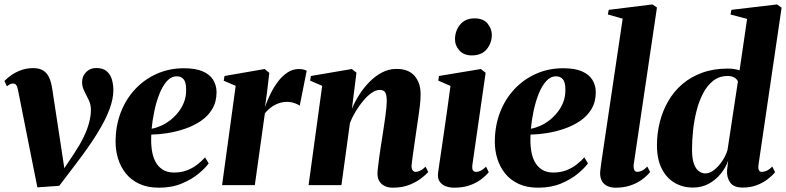

<svg xmlns="http://www.w3.org/2000/svg" viewBox="-25 -837 3554 868"><path d="M56.5 -429.5Q53 -446.5 48 -453Q43 -459.5 34 -459.5Q27 -459.5 20.5 -456.2Q14 -453 6 -447L-5 -471Q7.5 -484 26.2 -497.2Q45 -510.5 70 -519.8Q95 -529 125.5 -529Q153.5 -529 170.5 -518.2Q187.5 -507.5 197 -486.8Q206.5 -466 211 -436L251 -174.5L268.5 -59L235.5 -31L311 -144.5Q336 -182 352.8 -216.5Q369.5 -251 377.8 -282.5Q386 -314 386 -341Q386 -364.5 376 -385Q366 -405.5 356 -425.5Q346 -445.5 346 -466Q346 -492 364 -510.8Q382 -529.5 410 -529.5Q441 -529.5 458 -514.5Q475 -499.5 481.2 -476.5Q487.5 -453.5 487.5 -429.5Q487.5 -390.5 470 -343Q452.5 -295.5 415 -234.5Q377.5 -173.5 317 -94.5L243 3L144 10L112.5 -147.5Z M918.5 -98.5Q904.5 -78.5 873.5 -52.5Q842.5 -26.5 797.2 -7.5Q752 11.5 693.5 11.5Q642 11.5 605 -5.8Q568 -23 544.2 -52.5Q520.5 -82 509 -119Q497.5 -156 497.5 -195.5Q497.5 -267 520.5 -327.5Q543.5 -388 585.2 -433Q627 -478 683.5 -503.2Q740 -528.5 806.5 -528.5Q859 -528.5 891.2 -514.5Q923.5 -500.5 938.5 -476.2Q953.5 -452 954 -421Q954 -376.5 934.5 -344Q915 -311.5 882.5 -289.8Q850 -268 811 -254.8Q772 -241.5 732.2 -235.2Q692.5 -229 659 -228.5Q657 -193 661 -162Q665 -131 677 -107.5Q689 -84 710 -70.5Q731 -57 762 -57Q793.5 -57 819.5 -66.8Q845.5 -76.5 866.2 -92.5Q887 -108.5 902 -125.5ZM774.5 -492Q749 -492 729.2 -469.8Q709.5 -447.5 695.5 -412Q681.5 -376.5 672.8 -335Q664 -293.5 660.5 -255Q680.5 -258.5 702.2 -268Q724 -277.5 744.2 -293.2Q764.5 -309 781 -329.8Q797.5 -350.5 807.2 -376Q817 -401.5 816.5 -431.5Q816.5 -465.5 805 -478.8Q793.5 -492 774.5 -492Z M979 0 1040.5 -449 986.5 -472 990 -493.5 1171.5 -525 1192.5 -507.5 1182 -418.5 1173 -353.5Q1183.5 -383.5 1198.2 -413.5Q1213 -443.5 1232.2 -468.8Q1251.5 -494 1275 -509.5Q1298.5 -525 1326 -525Q1340 -525 1348.8 -522.2Q1357.5 -519.5 1361.5 -517L1330 -359Q1326.5 -363 1309.2 -369.8Q1292 -376.5 1271.5 -376.5Q1256 -376.5 1241.5 -372.2Q1227 -368 1214.2 -360.8Q1201.5 -353.5 1191 -344Q1180.5 -334.5 1172.5 -325L1127 0Z M1566 -345.5Q1579 -376.5 1598.8 -408Q1618.5 -439.5 1644.8 -466.2Q1671 -493 1701.8 -509.2Q1732.5 -525.5 1768 -525.5Q1822 -525.5 1849.2 -493.8Q1876.5 -462 1876.5 -412Q1876.5 -386.5 1873.2 -358.8Q1870 -331 1865.5 -302Q1861 -273 1857 -244.5Q1853.5 -218.5 1849 -189Q1844.5 -159.5 1841 -133Q1837.5 -106.5 1835.5 -89.5Q1835.5 -72 1841.2 -66Q1847 -60 1854 -60Q1862.5 -60 1874 -65.2Q1885.5 -70.5 1899 -83.5L1911 -59Q1899.5 -46.5 1878 -30Q1856.5 -13.5 1824.8 -1Q1793 11.5 1749.5 11.5Q1731 11.5 1715.5 4.5Q1700 -2.5 1690.8 -16.5Q1681.5 -30.5 1681.5 -52.5Q1681.5 -62 1683.8 -81Q1686 -100 1689.2 -124Q1692.5 -148 1696.2 -173Q1700 -198 1703.5 -219Q1707 -243.5 1710.8 -267Q1714.5 -290.5 1717.2 -311.8Q1720 -333 1721.8 -350.5Q1723.5 -368 1723.5 -379.5Q1723.5 -397 1720.8 -408.5Q1718 -420 1711 -425.2Q1704 -430.5 1691 -430.5Q1674.5 -430.5 1655.2 -417.2Q1636 -404 1617.5 -382Q1599 -360 1583 -333.5Q1567 -307 1557 -280.5L1518.5 0H1370L1431.5 -449L1377 -472.5L1380.5 -493.5L1565.5 -525L1586.5 -508.5Z M2028 11.5Q2007.5 11.5 1989.8 4.8Q1972 -2 1962.2 -16.8Q1952.5 -31.5 1955.5 -55.5Q1956.5 -63.5 1960.2 -89.2Q1964 -115 1969.8 -154Q1975.5 -193 1982.5 -241Q1989.5 -289 1997 -342.2Q2004.5 -395.5 2011.5 -448.5L1956.5 -472.5L1959.5 -493.5L2149 -525L2170.5 -508L2110.5 -91.5Q2108.5 -73.5 2113.2 -66.8Q2118 -60 2127 -60Q2138 -60 2148.2 -65.2Q2158.5 -70.5 2172.5 -83.5L2184.5 -58.5Q2171 -42 2149.5 -25.8Q2128 -9.5 2097.8 1Q2067.5 11.5 2028 11.5ZM2107.5 -586.5Q2072 -586.5 2051.8 -609Q2031.5 -631.5 2032 -660.5Q2032.5 -699 2055.8 -726.5Q2079 -754 2120 -754Q2160 -754 2179.2 -730.5Q2198.5 -707 2198.5 -679.5Q2198.5 -642.5 2175.5 -614.5Q2152.5 -586.5 2107.5 -586.5Z M2633 -98.5Q2619 -78.5 2588 -52.5Q2557 -26.5 2511.8 -7.5Q2466.5 11.5 2408 11.5Q2356.5 11.5 2319.5 -5.8Q2282.5 -23 2258.8 -52.5Q2235 -82 2223.5 -119Q2212 -156 2212 -195.5Q2212 -267 2235 -327.5Q2258 -388 2299.8 -433Q2341.5 -478 2398 -503.2Q2454.5 -528.5 2521 -528.5Q2573.5 -528.5 2605.8 -514.5Q2638 -500.5 2653 -476.2Q2668 -452 2668.5 -421Q2668.5 -376.5 2649 -344Q2629.5 -311.5 2597 -289.8Q2564.5 -268 2525.5 -254.8Q2486.5 -241.5 2446.8 -235.2Q2407 -229 2373.5 -228.5Q2371.5 -193 2375.5 -162Q2379.5 -131 2391.5 -107.5Q2403.5 -84 2424.5 -70.5Q2445.5 -57 2476.5 -57Q2508 -57 2534 -66.8Q2560 -76.5 2580.8 -92.5Q2601.5 -108.5 2616.5 -125.5ZM2489 -492Q2463.5 -492 2443.8 -469.8Q2424 -447.5 2410 -412Q2396 -376.5 2387.2 -335Q2378.5 -293.5 2375 -255Q2395 -258.5 2416.8 -268Q2438.5 -277.5 2458.8 -293.2Q2479 -309 2495.5 -329.8Q2512 -350.5 2521.8 -376Q2531.5 -401.5 2531 -431.5Q2531 -465.5 2519.5 -478.8Q2508 -492 2489 -492Z M2839.5 -91Q2839 -73 2843.5 -66.5Q2848 -60 2856.5 -60Q2865 -60 2876.2 -65Q2887.5 -70 2901.5 -84L2914 -59Q2897 -39 2874.2 -23Q2851.5 -7 2822.5 2.2Q2793.5 11.5 2758 11.5Q2738.5 11.5 2722.5 4.8Q2706.5 -2 2697.2 -16.8Q2688 -31.5 2688 -55Q2688 -59.5 2689 -67.2Q2690 -75 2691.2 -84.5Q2692.5 -94 2693.5 -103L2790 -752.5L2723 -771.5L2727 -792.5L2924.5 -817L2945 -803Z M3404 -92Q3402 -74.5 3406 -67.2Q3410 -60 3419.5 -60Q3430 -60 3441.8 -65.5Q3453.5 -71 3466.5 -84L3479 -58.5Q3466 -42.5 3444.8 -26.2Q3423.5 -10 3395.2 0.5Q3367 11 3333 11Q3291 11 3275.2 -13Q3259.5 -37 3262 -68L3267 -111Q3257 -81.5 3235 -53.5Q3213 -25.5 3180.8 -7.2Q3148.5 11 3106.5 11Q3062.5 11 3025.5 -10.2Q2988.5 -31.5 2966.8 -74.2Q2945 -117 2945 -180.5Q2945 -234 2957.8 -284.8Q2970.5 -335.5 2995.8 -379.5Q3021 -423.5 3059.5 -456.5Q3098 -489.5 3149.5 -508.2Q3201 -527 3265.5 -527Q3280.5 -527 3294.5 -524.8Q3308.5 -522.5 3318.5 -519L3352.5 -751.5L3277.5 -771.5L3281.5 -792.5L3488 -817L3508.5 -802.5ZM3311 -469Q3307.5 -478 3295.8 -485.8Q3284 -493.5 3265 -493.5Q3227 -493.5 3199.5 -472Q3172 -450.5 3153.5 -415Q3135 -379.5 3124 -336Q3113 -292.5 3108.2 -247Q3103.5 -201.5 3103.5 -161.5Q3103.5 -119.5 3112.2 -96Q3121 -72.5 3134.8 -62.8Q3148.5 -53 3163.5 -53Q3184 -53 3204.5 -69.5Q3225 -86 3241 -110.5Q3257 -135 3264 -159Z"/></svg>

Font: Merriweather 120pt ExtraBold
Style: Italic
Weight: 800
Italic angle: -7.8°
Version: Version 2.101